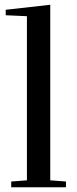

<svg xmlns="http://www.w3.org/2000/svg" viewBox="-20 -786 324 806"><path d="M27 0H257V-24L191 -29V-766L4 -745V-722L93 -718V-29L27 -24Z"/></svg>

Font: Rufina
Style: Regular
Weight: 400
Designer: Martin Sommaruga
Foundry: Martin Sommaruga
Version: Version